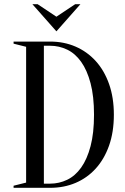

<svg xmlns="http://www.w3.org/2000/svg" viewBox="-20 -899 600 919"><path d="M45 0ZM220 -700Q286 -700 341.5 -676Q397 -652 438 -607Q479 -562 502 -497Q525 -432 525 -350Q525 -267 502 -202Q479 -137 438 -92Q397 -47 341.5 -23.5Q286 0 220 0H45V-10L105 -25V-675L45 -690V-700ZM190 -680V-20H220Q263 -20 301.5 -38.5Q340 -57 368.5 -97Q397 -137 413.5 -199.5Q430 -262 430 -350Q430 -438 413.5 -500.5Q397 -563 368.5 -603Q340 -643 301.5 -661.5Q263 -680 220 -680ZM250 -819 340 -879H365L250 -749L135 -879H160Z"/></svg>

Font: Oranienbaum
Style: Regular
Weight: 400
Designer: Oleg Pospelov and Jovanny Lemonad
Foundry: Oleg Pospelov and jovanny Lemonad
Version: Version 1.001; ttfautohint (v0.91) -l 8 -r 50 -G 200 -x 0 -w